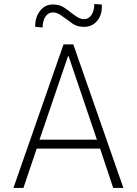

<svg xmlns="http://www.w3.org/2000/svg" viewBox="-20 -923 672 943"><path d="M46 0 292 -705H340L586 0H536L468 -204L494 -193H140L164 -204L95 0ZM314 -647 171 -228 155 -237H479L459 -228L317 -647ZM189 -788 153 -791Q152 -838 176.5 -869.5Q201 -901 240 -901Q273 -901 297 -884.5Q321 -868 331 -859Q339 -853 357 -841Q375 -829 393 -829Q415 -829 429 -849Q443 -869 443 -903L480 -901Q483 -852 458 -821.5Q433 -791 393 -791Q359 -791 336.5 -807Q314 -823 305 -830Q295 -837 277 -849.5Q259 -862 239 -862Q218 -862 204 -842.5Q190 -823 189 -788Z"/></svg>

Font: Nunito Sans 7pt Condensed ExtraLight
Style: Regular
Weight: 250
Width: 3
Designer: Vernon Adams
Foundry: Vernon Adams
Version: Version 3.101;gftools[0.9.27]